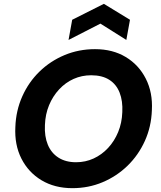

<svg xmlns="http://www.w3.org/2000/svg" viewBox="-20 -968 837 1000"><path d="M357 12Q265 12 196.5 -29Q128 -70 91.5 -142Q55 -214 60 -307Q63 -392 96 -466Q129 -540 185.5 -595Q242 -650 316 -681Q390 -712 475 -712Q567 -712 635 -671Q703 -630 739.5 -558Q776 -486 771 -394Q768 -308 734.5 -234Q701 -160 644.5 -105Q588 -50 514.5 -19Q441 12 357 12ZM376 -123Q425 -123 467.5 -142.5Q510 -162 543 -197.5Q576 -233 595.5 -280.5Q615 -328 617 -384Q620 -442 603 -485.5Q586 -529 549 -552.5Q512 -576 455 -576Q406 -576 363.5 -557Q321 -538 288 -502.5Q255 -467 235.5 -420Q216 -373 214 -317Q211 -258 229 -214.5Q247 -171 284.5 -147Q322 -123 376 -123ZM337 -760 356 -865 521 -948 657 -865 638 -760 503 -845Z"/></svg>

Font: DM Sans Black
Style: Italic
Weight: 900
Italic angle: -10°
Designer: Colophon Foundry, Jonny Pinhorn
Foundry: Colophon Foundry
Version: Version 4.004;gftools[0.9.30]